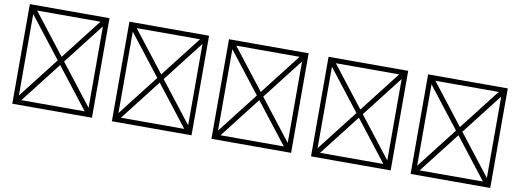

<svg xmlns="http://www.w3.org/2000/svg" viewBox="-72 -1330 5144 1899"><g transform="rotate(10 2500.0 -380.0)"><path d="M100 120H900V-880H100ZM500 -421 182 -830H818ZM532 -380 850 -789V29ZM182 70 500 -339 818 70ZM150 -789 468 -380 150 29Z M1100 120H1900V-880H1100ZM1500 -421 1182 -830H1818ZM1532 -380 1850 -789V29ZM1182 70 1500 -339 1818 70ZM1150 -789 1468 -380 1150 29Z M2100 120H2900V-880H2100ZM2500 -421 2182 -830H2818ZM2532 -380 2850 -789V29ZM2182 70 2500 -339 2818 70ZM2150 -789 2468 -380 2150 29Z M3100 120H3900V-880H3100ZM3500 -421 3182 -830H3818ZM3532 -380 3850 -789V29ZM3182 70 3500 -339 3818 70ZM3150 -789 3468 -380 3150 29Z M4100 120H4900V-880H4100ZM4500 -421 4182 -830H4818ZM4532 -380 4850 -789V29ZM4182 70 4500 -339 4818 70ZM4150 -789 4468 -380 4150 29Z"/></g></svg>

Font: Adobe NotDef
Style: Regular
Weight: 400
Monospace: yes
Foundry: Adobe Systems Incorporated
Version: Version 1.000;PS 1;hotconv 1.0.98;makeotf.lib2.5.65220